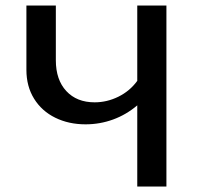

<svg xmlns="http://www.w3.org/2000/svg" viewBox="-20 -678 725 698"><path d="M585 -658V0H479V-295Q439 -261 391 -243.5Q343 -226 291 -226Q230 -226 181 -250Q132 -274 104 -319Q76 -364 76 -424V-658H183V-459Q183 -388 221 -347Q259 -306 324 -306Q369 -306 410.5 -326.5Q452 -347 479 -384V-658Z"/></svg>

Font: Ysabeau Semibold
Style: Regular
Weight: 600
Designer: Christian Thalmann (Catharsis Fonts)
Version: Version 0.003